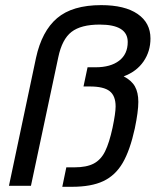

<svg xmlns="http://www.w3.org/2000/svg" viewBox="-20 -718 602 742"><path d="M236.3 -71.3H267.6Q314.5 -71.3 342.3 -85.9Q370.1 -100.6 386.2 -133.3Q402.3 -166 415 -224.6Q426.8 -281.2 426.8 -306.6Q426.8 -347.7 403.8 -365.7Q380.9 -383.8 327.1 -383.8H302.7L318.4 -458H349.6Q407.2 -458 440.4 -483.4Q473.6 -508.8 473.6 -555.7Q473.6 -623 365.2 -623Q293 -623 256.3 -594.7Q219.7 -566.4 205.1 -496.1L99.6 0H14.6L119.1 -494.1Q141.6 -597.7 200.7 -647.9Q259.8 -698.2 371.1 -698.2Q461.9 -698.2 511.7 -664.1Q561.5 -629.9 561.5 -569.3Q561.5 -519.5 534.7 -480.5Q507.8 -441.4 458 -422.9Q488.3 -407.2 501.5 -383.8Q514.6 -360.4 514.6 -324.2Q514.6 -287.1 501 -221.7Q482.4 -136.7 454.1 -88.4Q425.8 -40 379.4 -18.1Q333 3.9 257.8 3.9H220.7Z"/></svg>

Font: Dinish Expanded
Style: Italic
Weight: 400
Width: 7
Italic angle: -12°
Designer: Charles Nix
Foundry: Playbeing
Version: Version 2.005; ttfautohint (v1.8.3)